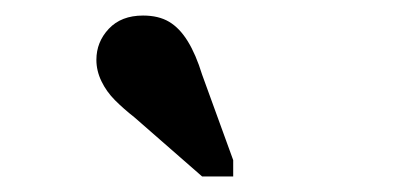

<svg xmlns="http://www.w3.org/2000/svg" viewBox="-20 -792 511 247"><path d="M240 -696Q232 -722 221.5 -739Q211 -756 197.5 -764Q184 -772 164 -772Q136 -772 120 -755Q104 -738 104 -715Q104 -701 110.5 -687.5Q117 -674 128 -663Q139 -652 153 -641L240 -565H280V-586Z"/></svg>

Font: Roboto Serif 72pt SemiCondensed SemiBold
Style: Italic
Weight: 600
Width: 4
Italic angle: -10°
Designer: Greg Gazdowicz
Foundry: Commercial Type
Version: Version 1.008